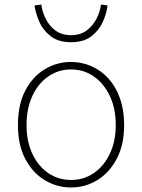

<svg xmlns="http://www.w3.org/2000/svg" viewBox="-20 -813 626 846"><path d="M293 13Q230 13 176.5 -19.5Q123 -52 91 -113.5Q59 -175 59 -262Q59 -351 91 -413Q123 -475 176.5 -507.5Q230 -540 293 -540Q340 -540 382.5 -521.5Q425 -503 457.5 -467.5Q490 -432 508.5 -380Q527 -328 527 -262Q527 -175 494.5 -113.5Q462 -52 409 -19.5Q356 13 293 13ZM293 -20Q349 -20 393.5 -50.5Q438 -81 464 -135.5Q490 -190 490 -262Q490 -335 464 -390Q438 -445 393.5 -476Q349 -507 293 -507Q237 -507 192.5 -476Q148 -445 122.5 -390Q97 -335 97 -262Q97 -190 122.5 -135.5Q148 -81 192.5 -50.5Q237 -20 293 -20ZM293 -627Q238 -627 204 -653Q170 -679 153.5 -716.5Q137 -754 132 -789L162 -793Q166 -761 181.5 -730Q197 -699 224.5 -678.5Q252 -658 293 -658Q334 -658 361.5 -678.5Q389 -699 405 -730Q421 -761 425 -793L454 -789Q450 -754 433 -716.5Q416 -679 382.5 -653Q349 -627 293 -627Z"/></svg>

Font: Noto Sans SC Thin
Style: Regular
Weight: 100
Designer: Ryoko NISHIZUKA 西塚涼子 (kana, bopomofo & ideographs); Paul D. Hunt (Latin, Greek & Cyrillic); Sandoll Communications 산돌커뮤니
Foundry: Adobe
Version: Version 2.004-H2;hotconv 1.0.118;makeotfexe 2.5.65603